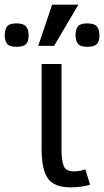

<svg xmlns="http://www.w3.org/2000/svg" viewBox="-96 -786 445 821"><path d="M289.1 3.9Q251 15.1 205.1 15.1Q136.7 15.1 109.4 -22.2Q82 -59.6 82 -147V-512.2H167V-148.9Q167 -97.2 177 -75.2Q187 -53.2 220.2 -53.2Q246.1 -53.2 269 -62ZM329.1 -634.8Q329.1 -606.9 317.1 -596.4Q305.2 -585.9 277.3 -585.9Q247.1 -585.9 237.1 -598.9Q227.1 -611.8 227.1 -634.8Q227.1 -661.1 237.5 -673.6Q248 -686 277.3 -686Q306.2 -686 317.6 -673.6Q329.1 -661.1 329.1 -634.8ZM26.4 -634.8Q26.4 -606.9 14.2 -596.4Q2 -585.9 -25.9 -585.9Q-55.7 -585.9 -65.7 -598.9Q-75.7 -611.8 -75.7 -634.8Q-75.7 -661.1 -65.2 -673.6Q-54.7 -686 -25.9 -686Q2.9 -686 14.6 -673.6Q26.4 -661.1 26.4 -634.8ZM239.3 -766.1 135.3 -589.8H67.4L127 -766.1Z"/></svg>

Font: ClearSansRegular
Style: Regular
Weight: 400
Foundry: Intel Corporation
Version: Version 1.00